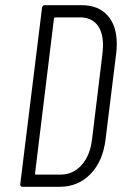

<svg xmlns="http://www.w3.org/2000/svg" viewBox="-20 -720 489 740"><path d="M58 -10 142 -690Q144 -700 153 -700H295Q359 -700 394.5 -660.5Q430 -621 430 -552Q430 -528 428 -516L387 -184Q377 -99 329 -49.5Q281 0 210 0H67Q58 0 58 -10ZM118 -47H215Q263 -48 295.5 -85Q328 -122 335 -185L375 -514Q377 -536 377 -546Q377 -597 354 -625Q331 -653 289 -653H193Q190 -653 188 -649L115 -51Q115 -47 118 -47Z"/></svg>

Font: Barlow Condensed Light
Style: Italic
Weight: 300
Width: 3
Italic angle: -7°
Designer: Jeremy Tribby
Foundry: Tribby Type
Version: Version 1.408